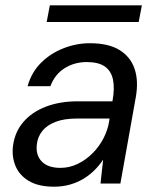

<svg xmlns="http://www.w3.org/2000/svg" viewBox="-20 -692 590 724"><path d="M184 12Q125 12 89 -9.5Q53 -31 38.5 -66Q24 -101 29 -142Q36 -195 68.5 -232.5Q101 -270 153.5 -290Q206 -310 273 -310H404Q413 -359 406 -392Q399 -425 375 -441.5Q351 -458 307 -458Q261 -458 224 -435Q187 -412 170 -367H84Q99 -420 135 -455.5Q171 -491 219.5 -510Q268 -529 319 -529Q389 -529 430.5 -503.5Q472 -478 487.5 -432.5Q503 -387 492 -325L434 0H359L369 -90Q355 -69 336.5 -50.5Q318 -32 295 -18Q272 -4 244 4Q216 12 184 12ZM208 -59Q242 -59 273 -74Q304 -89 329 -114Q354 -139 370.5 -171Q387 -203 392 -237L393 -245H269Q222 -245 189.5 -232.5Q157 -220 139.5 -198Q122 -176 119 -148Q114 -108 137 -83.5Q160 -59 208 -59ZM156 -609 168 -672H515L503 -609Z"/></svg>

Font: DM Sans 11pt
Style: Italic
Weight: 400
Italic angle: -10°
Version: Version 4.004;gftools[0.9.30]